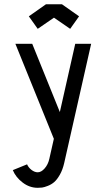

<svg xmlns="http://www.w3.org/2000/svg" viewBox="-20 -707 490 907"><path d="M272.5 -687 353.5 -629.9 311.5 -570.8 234.9 -623.5 158.2 -570.8 116.2 -629.9 197.3 -687ZM410.6 -500 283.2 63.5Q275.9 95.2 262.7 118.4Q249.5 141.6 236.1 153.1Q222.7 164.6 205.8 171.1Q189 177.7 179 179Q168.9 180.2 158.2 180.2Q119.6 180.2 87.2 155.5Q54.7 130.9 40.5 96.7L107.9 69.3Q114.3 84.5 128.9 95.7Q143.6 106.9 158.2 106.9Q174.8 106.9 190.9 88.6Q207 70.3 212.9 43.9L234.4 -51.3L52.7 -500H132.3L262.7 -177.7L335.4 -500Z"/></svg>

Font: Anka/Coder Narrow
Style: Regular
Weight: 400
Width: 3
Monospace: yes
Version: Version 001.100